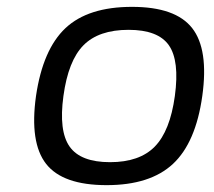

<svg xmlns="http://www.w3.org/2000/svg" viewBox="-20 -530 625 560"><path d="M365 -510Q492 -510 540.5 -448Q589 -386 570 -250Q551 -114 484.5 -52Q418 10 291 10Q163 10 114.5 -52Q66 -114 85 -250Q105 -386 171 -448Q237 -510 365 -510ZM165 -250Q151 -148 183 -102.5Q215 -57 301 -57Q387 -57 431.5 -102.5Q476 -148 490 -250Q504 -353 472.5 -398Q441 -443 355 -443Q268 -443 223.5 -398Q179 -353 165 -250Z"/></svg>

Font: Fivo Sans Modern
Style: Italic
Weight: 400
Designer: Alexander Slobzheninov
Foundry: Alexander Slobzheninov
Version: 1.0